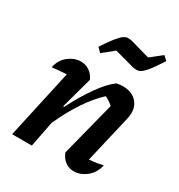

<svg xmlns="http://www.w3.org/2000/svg" viewBox="-175 -847 902 970"><g transform="rotate(30 276.0 -362.0)"><path d="M35 0 123 -400Q106 -399 86.5 -397.5Q67 -396 39 -393Q48 -439 82 -465.5Q116 -492 153 -492Q180 -492 202 -478Q224 -464 238 -435L188 -252L193 -250Q235 -333 279.5 -395.5Q324 -458 363 -486Q385 -490 398 -490Q447 -490 475.5 -463.5Q504 -437 504 -394Q504 -377 500 -361L435 -83Q461 -85 479 -88Q497 -91 515 -95Q504 -47 469.5 -20Q435 7 397 7Q370 7 348 -8.5Q326 -24 314 -55L395 -372Q373 -392 349 -403Q303 -361 260 -297Q217 -233 179 -149L150 0ZM215 -577 192 -601Q221 -645 240 -669Q259 -693 272.5 -703Q286 -713 297.5 -713.5Q309 -714 323 -711L436 -679L501 -731L525 -709Q487 -650 465 -625Q443 -600 427.5 -597Q412 -594 394 -598L280 -629Z"/></g></svg>

Font: Piazzolla SemiBold
Style: Italic
Weight: 600
Italic angle: -11.3°
Designer: Juan Pablo del Peral
Foundry: Huerta Tipografica
Version: Version 1.330